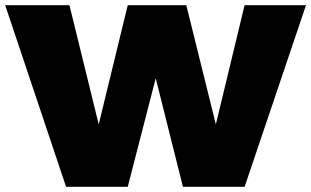

<svg xmlns="http://www.w3.org/2000/svg" viewBox="-25 -721 1201 741"><path d="M919 -701H1156L919 0H681L576 -419L468 0H230L-5 -701H243L356 -241L468 -701H694L808 -241Z"/></svg>

Font: Gontserrat Black
Style: Regular
Weight: 900
Designer: Julieta Ulanovsky
Foundry: Julieta Ulanovsky
Version: Version 6.001